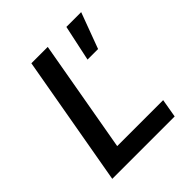

<svg xmlns="http://www.w3.org/2000/svg" viewBox="-196 -857 991 991"><g transform="rotate(-45 300.0 -361.0)"><path d="M183.5 -717H303L194.5 -101.5H530L512.5 0H57ZM444 -722H552L479 -525.5H402Z"/></g></svg>

Font: JuliaMono SemiBold
Style: Italic
Weight: 600
Italic angle: -9°
Monospace: yes
Designer: cormullion
Foundry: corm
Version: Version 0.056; ttfautohint (v1.8.4)